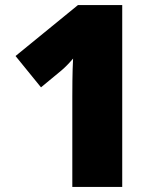

<svg xmlns="http://www.w3.org/2000/svg" viewBox="-20 -734 626 754"><path d="M460 0V-714H286L41 -514L141 -391L222 -458C236 -470 250 -484 267 -504C264 -453 264 -372 264 -353V0Z"/></svg>

Font: Noto Sans Lao Looped Black
Style: Regular
Weight: 900
Designer: Mark Frömberg, Ben Mitchell
Foundry: The Fontpad Ltd
Version: Version 1.002